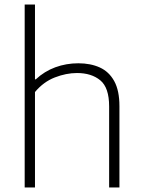

<svg xmlns="http://www.w3.org/2000/svg" viewBox="-20 -828 629 848"><path d="M89 0V-808H134.5V-477.5H138Q176 -513 224.2 -530.8Q272.5 -548.5 326 -548.5Q380 -548.5 420.8 -530Q461.5 -511.5 484.5 -469.8Q507.5 -428 507.5 -359V0H462V-358Q462 -441 423 -473.2Q384 -505.5 320 -505.5Q272.5 -505.5 222.2 -486Q172 -466.5 134.5 -421.5V0Z"/></svg>

Font: Encode Sans SemiExpanded SemiExpanded ExtraLight
Style: Regular
Weight: 200
Width: 6
Designer: Multiple Designers
Foundry: Impallari Type
Version: Version 3.000; ttfautohint (v1.8.3) -l 8 -r 50 -G 200 -x 14 